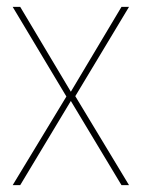

<svg xmlns="http://www.w3.org/2000/svg" viewBox="-20 -541 412 561"><path d="M17 0 174 -259 17 -521H39L187 -273L335 -521H357L200 -260L357 0H335L187 -246L39 0Z"/></svg>

Font: DM Sans 10pt Thin
Style: Regular
Weight: 250
Version: Version 4.004;gftools[0.9.30]